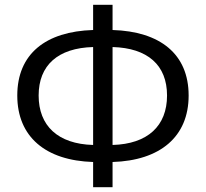

<svg xmlns="http://www.w3.org/2000/svg" viewBox="-20 -767 857 800"><path d="M449 -571C595 -567 676 -496 676 -369C676 -242 595 -167 449 -163ZM368 -163C221 -167 141 -243 141 -369C141 -495 221 -567 368 -571ZM449 -747H368V-642C170 -636 52 -542 52 -369C52 -197 170 -98 368 -92V13H449V-92C647 -98 766 -197 766 -369C766 -542 647 -636 449 -642Z"/></svg>

Font: Squished Noto Sans CJK JP Regular
Style: Regular
Weight: 400
Designer: Ryoko NISHIZUKA (kana & ideographs); Paul D. Hunt (Latin, Greek & Cyrillic); Wenlong ZHANG (bopomofo); Sandoll Communica
Foundry: Adobe Systems Incorporated
Version: Version 1.004;PS 1.004;hotconv 1.0.82;makeotf.lib2.5.63406